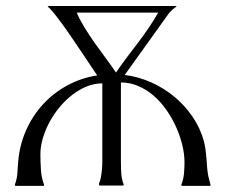

<svg xmlns="http://www.w3.org/2000/svg" viewBox="-20 -603 738 624"><path d="M569.3 -2.9Q576.2 -20 577.9 -38.3Q579.6 -56.6 579.6 -75.2Q579.6 -102.1 572.5 -131.6Q565.4 -161.1 552.5 -189.9Q539.6 -218.8 521.2 -245.1Q502.9 -271.5 480 -291.5Q457 -311.5 429.9 -323.2Q402.8 -335 373 -335V-78.6Q373 -60.1 374 -41Q375 -22 381.8 -3.9V-1L381.3 0H305.2Q304.7 0 303.5 -0.5Q302.2 -1 301.8 -1V-3.9Q301.8 -7.8 303 -9.8Q304.2 -11.7 305.2 -15.1Q306.2 -19 306.6 -21.5Q307.1 -23.9 308.1 -27.8Q312.5 -52.7 312.5 -78.6V-332Q286.1 -332 261.2 -321.8Q236.3 -311.5 213.9 -293.9Q191.4 -276.4 172.6 -253.4Q153.8 -230.5 140.1 -204.8Q126.5 -179.2 118.9 -152.6Q111.3 -126 111.3 -101.6Q111.3 -78.1 113 -51.8Q114.7 -25.4 123 -2.9V0L122.1 1H31.7Q31.2 1 30 0.5Q28.8 0 28.3 0V-2.9Q35.2 -21.5 36.4 -39.8Q37.6 -58.1 39.1 -77.6Q43.5 -130.9 64.2 -178.2Q85 -225.6 118.7 -262.7Q152.3 -299.8 197.5 -324.7Q242.7 -349.6 295.9 -357.9Q290 -366.2 277.3 -385.5Q264.6 -404.8 248.5 -428.7Q232.4 -452.6 214.8 -478.5Q197.3 -504.4 181.2 -526.4Q165 -548.3 152.6 -563.5Q140.1 -578.6 134.8 -581.1L137.7 -583.5H551.3Q551.8 -583.5 552.7 -583Q553.7 -582.5 554.2 -582.5Q547.4 -577.6 540.8 -572Q534.2 -566.4 528.8 -559.6L385.3 -359.4Q429.2 -354 470.5 -335.7Q511.7 -317.4 545.9 -289.3Q580.1 -261.2 605.5 -224.1Q630.9 -187 642.6 -144Q646 -131.3 647.7 -118.4Q649.4 -105.5 650.6 -92.5Q651.9 -79.6 652.6 -66.7Q653.3 -53.7 655.3 -40.5Q656.7 -30.8 659.2 -21.7Q661.6 -12.7 664.1 -2.9V0L663.1 1H572.8Q572.3 1 571 0.5Q569.8 0 569.3 0ZM356.9 -367.2Q373.5 -391.6 391.6 -415.5Q409.7 -439.5 427.7 -463.1Q445.8 -486.8 462.6 -511.5Q479.5 -536.1 494.1 -562H229.5Q238.3 -540.5 253.9 -514.9Q269.5 -489.3 287.8 -463.4Q306.2 -437.5 324.7 -412.6Q343.3 -387.7 356.9 -367.2Z"/></svg>

Font: CAT Linz
Style: Regular
Weight: 400
Designer: Peter Wiegel
Foundry: Peter Wiegel
Version: Version 1.08